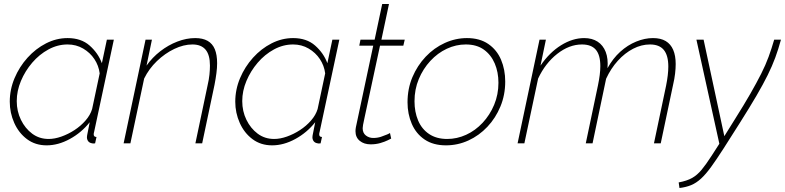

<svg xmlns="http://www.w3.org/2000/svg" viewBox="-20 -719 3937 963"><path d="M214 10Q157 10 115.5 -21Q74 -52 51.5 -102.5Q29 -153 29 -209Q29 -270 53 -327Q77 -384 118 -429.5Q159 -475 211 -501.5Q263 -528 319 -528Q387 -528 429.5 -490.5Q472 -453 491 -402L516 -520H551L452 -57Q451 -55 450.5 -51.5Q450 -48 450 -45Q450 -32 464 -32L457 0Q454 0 450 0.5Q446 1 443 0Q429 -2 422.5 -10.5Q416 -19 416 -31Q416 -35 417 -40.5Q418 -46 421 -60.5Q424 -75 430 -106Q389 -54 330.5 -22Q272 10 214 10ZM224 -22Q254 -22 288 -34Q322 -46 353.5 -66.5Q385 -87 409 -114.5Q433 -142 442 -172L480 -351Q475 -390 453.5 -422.5Q432 -455 397 -475.5Q362 -496 319 -496Q269 -496 223 -471Q177 -446 141.5 -404.5Q106 -363 85 -313Q64 -263 64 -212Q64 -161 85 -118Q106 -75 141.5 -48.5Q177 -22 224 -22Z M710 -520H742L715 -390Q744 -431 784 -462Q824 -493 869.5 -510.5Q915 -528 959 -528Q997 -528 1021.5 -514Q1046 -500 1057.5 -472Q1069 -444 1069 -402Q1069 -379 1065.5 -352Q1062 -325 1056 -294L994 0H960L1021 -290Q1028 -320 1030.5 -344.5Q1033 -369 1033 -390Q1033 -444 1011 -470Q989 -496 945 -496Q901 -496 854 -473.5Q807 -451 767 -412.5Q727 -374 703 -325L634 0H600Z M1345 10Q1288 10 1246.5 -21Q1205 -52 1182.5 -102.5Q1160 -153 1160 -209Q1160 -270 1184 -327Q1208 -384 1249 -429.5Q1290 -475 1342 -501.5Q1394 -528 1450 -528Q1518 -528 1560.5 -490.5Q1603 -453 1622 -402L1647 -520H1682L1583 -57Q1582 -55 1581.5 -51.5Q1581 -48 1581 -45Q1581 -32 1595 -32L1588 0Q1585 0 1581 0.5Q1577 1 1574 0Q1560 -2 1553.5 -10.5Q1547 -19 1547 -31Q1547 -35 1548 -40.5Q1549 -46 1552 -60.5Q1555 -75 1561 -106Q1520 -54 1461.5 -22Q1403 10 1345 10ZM1355 -22Q1385 -22 1419 -34Q1453 -46 1484.5 -66.5Q1516 -87 1540 -114.5Q1564 -142 1573 -172L1611 -351Q1606 -390 1584.5 -422.5Q1563 -455 1528 -475.5Q1493 -496 1450 -496Q1400 -496 1354 -471Q1308 -446 1272.5 -404.5Q1237 -363 1216 -313Q1195 -263 1195 -212Q1195 -161 1216 -118Q1237 -75 1272.5 -48.5Q1308 -22 1355 -22Z M1763 -61Q1763 -66 1763.5 -71Q1764 -76 1765 -81L1852 -490H1782L1788 -520H1859L1897 -699H1931L1893 -520H2010L2003 -490H1886L1808 -127Q1803 -104 1801 -93Q1799 -82 1799 -76Q1799 -52 1815 -39.5Q1831 -27 1852 -27Q1873 -27 1891 -33Q1909 -39 1921.5 -44.5Q1934 -50 1936 -52L1942 -24Q1940 -23 1925 -15.5Q1910 -8 1887.5 -1.5Q1865 5 1839 5Q1806 5 1784.5 -12.5Q1763 -30 1763 -61Z M2217 10Q2153 10 2110 -19Q2067 -48 2045.5 -97.5Q2024 -147 2024 -206Q2024 -274 2048.5 -332Q2073 -390 2115 -434.5Q2157 -479 2211 -503.5Q2265 -528 2322 -528Q2386 -528 2429 -498.5Q2472 -469 2493 -419.5Q2514 -370 2514 -310Q2514 -243 2490 -185Q2466 -127 2424.5 -83Q2383 -39 2329.5 -14.5Q2276 10 2217 10ZM2223 -22Q2272 -22 2318 -43Q2364 -64 2400.5 -103Q2437 -142 2458.5 -193.5Q2480 -245 2480 -304Q2480 -357 2461.5 -400.5Q2443 -444 2407 -470Q2371 -496 2316 -496Q2267 -496 2221 -474.5Q2175 -453 2138.5 -413.5Q2102 -374 2080.5 -322.5Q2059 -271 2059 -211Q2059 -158 2077 -115Q2095 -72 2132 -47Q2169 -22 2223 -22Z M2686 -520H2718L2691 -390Q2736 -456 2794 -492Q2852 -528 2910 -528Q2950 -528 2977.5 -510Q3005 -492 3018 -458.5Q3031 -425 3027 -377Q3054 -426 3091 -459.5Q3128 -493 3171 -510.5Q3214 -528 3255 -528Q3294 -528 3319 -513Q3344 -498 3356.5 -469Q3369 -440 3369 -398Q3369 -376 3366 -350Q3363 -324 3356 -294L3294 0H3260L3321 -290Q3332 -345 3332 -385Q3332 -441 3309.5 -468.5Q3287 -496 3240 -496Q3197 -496 3155.5 -474.5Q3114 -453 3079 -414.5Q3044 -376 3020 -324L2952 0H2918L2979 -290Q2985 -319 2988 -343Q2991 -367 2991 -387Q2991 -443 2968.5 -469.5Q2946 -496 2899 -496Q2835 -496 2775 -449Q2715 -402 2679 -325L2610 0H2576Z M3384 196Q3426 188 3451.5 173.5Q3477 159 3499 132.5Q3521 106 3550 61L3588 2L3473 -520H3509L3613 -36L3666 -121Q3712 -194 3743.5 -249Q3775 -304 3797.5 -348.5Q3820 -393 3835 -434Q3850 -475 3863 -520H3897Q3884 -472 3868.5 -430Q3853 -388 3830.5 -342.5Q3808 -297 3774.5 -239.5Q3741 -182 3691 -103L3609 26Q3573 82 3546.5 118.5Q3520 155 3496 177Q3472 199 3446.5 209.5Q3421 220 3388 224Z"/></svg>

Font: Raleway Thin ExtraLight
Style: Italic
Weight: 250
Italic angle: -12°
Version: Version 4.026